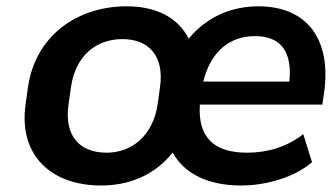

<svg xmlns="http://www.w3.org/2000/svg" viewBox="-20 -569 1048 600"><path d="M295.9 10.7C387.2 10.7 465.3 -23.9 519.5 -92.3C556.2 -25.9 630.4 10.7 733.4 10.7C811.5 10.7 899.9 -14.6 955.1 -62L927.7 -149.9C876 -108.9 813 -91.8 752.9 -91.8C649.4 -91.8 598.1 -138.2 604.5 -242.2H987.3L992.7 -278.3C1016.6 -445.8 939.9 -549.3 787.1 -549.3C700.7 -549.3 624 -514.2 569.8 -448.2C535.2 -515.6 466.8 -549.3 376 -549.3C219.7 -549.3 90.3 -456.1 67.4 -296.4L60.1 -243.7C37.1 -83.5 140.1 10.7 295.9 10.7ZM313 -91.8C233.4 -91.8 179.2 -139.6 194.3 -243.7L201.7 -296.4C216.8 -399.4 284.2 -446.8 362.8 -446.8C441.4 -446.8 494.6 -397.5 480 -296.4L472.7 -243.7C458 -143.1 390.1 -91.8 313 -91.8ZM776.9 -456.1C855.5 -456.1 894 -410.2 884.3 -314H615.2C638.2 -407.7 697.3 -456.1 776.9 -456.1Z"/></svg>

Font: Winston SemiBold
Style: Italic
Weight: 600
Italic angle: -8.13011°
Designer: Vernon Adams, Kim Jin-seong, David Berlow, Cristiano Sobral
Foundry: The Winston Project Authors
Version: Version 3.004